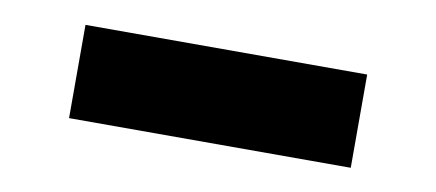

<svg xmlns="http://www.w3.org/2000/svg" viewBox="-31 -460 668 294"><g transform="rotate(10 303.0 -312.5)"><path d="M522 -240H84V-385H522Z"/></g></svg>

Font: KN Bobohei
Style: Bold
Weight: 700
Designer: Kingnam Type Foundry
Version: Version 1.710;March 18, 2023